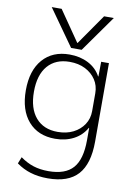

<svg xmlns="http://www.w3.org/2000/svg" viewBox="-106 -857 811 1145"><g transform="rotate(10 299.0 -285.0)"><path d="M112 -790H172L299 -606H301L429 -790H488L332 -570H268ZM265 220Q208 220 161.5 206Q115 192 75 163L91 123Q130 151 170.5 164Q211 177 262 177Q364 177 410.5 124Q457 71 457 -45V-119H455Q428 -71 379 -45.5Q330 -20 267 -20Q164 -20 105 -87.5Q46 -155 46 -275Q46 -395 105 -462.5Q164 -530 267 -530Q330 -530 380 -504.5Q430 -479 456 -431H458L459 -520H506V-45Q506 90 447.5 155Q389 220 265 220ZM275 -63Q329 -63 369.5 -83.5Q410 -104 433.5 -139.5Q457 -175 457 -221V-329Q457 -375 433.5 -410.5Q410 -446 369.5 -466.5Q329 -487 275 -487Q190 -487 142.5 -432Q95 -377 95 -275Q95 -174 142.5 -118.5Q190 -63 275 -63Z"/></g></svg>

Font: M PLUS 2 Light
Style: Regular
Weight: 300
Designer: Coji Morishita
Foundry: UNDERFOREST DESIGN
Version: Version 1.001